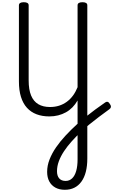

<svg xmlns="http://www.w3.org/2000/svg" viewBox="-20 -1115 1022 1735"><path d="M566 600Q516 600 480 580Q444 560 425 524Q406 488 406 438Q406 382 427.5 326.5Q449 271 486.5 216.5Q524 162 573.5 109Q623 56 679 5Q715 -27 756 -60Q797 -93 840.5 -125Q884 -157 926 -186Q942 -198 953 -194.5Q964 -191 974 -174Q984 -160 982 -148Q980 -136 967 -127Q920 -93 873.5 -58Q827 -23 785.5 11Q744 45 712 76Q666 120 627 163.5Q588 207 558.5 251.5Q529 296 512 341.5Q495 387 495 432Q495 474 515 497Q535 520 573 520Q607 520 631.5 497Q656 474 668.5 430Q681 386 681 325V-207Q661 -172 634.5 -145Q608 -118 575.5 -100Q543 -82 505.5 -72.5Q468 -63 426 -63Q361 -63 310 -82.5Q259 -102 223.5 -141Q188 -180 169.5 -239.5Q151 -299 151 -380V-1067Q151 -1081 162 -1088Q173 -1095 195 -1095Q217 -1095 228 -1088Q239 -1081 239 -1067V-388Q239 -305 261 -252Q283 -199 326 -173.5Q369 -148 432 -148Q476 -148 514 -160Q552 -172 584 -195.5Q616 -219 640 -252Q664 -285 681 -327V-1067Q681 -1081 692 -1088Q703 -1095 725 -1095Q747 -1095 758 -1088Q769 -1081 769 -1067V317Q769 385 755.5 437.5Q742 490 715.5 526.5Q689 563 651.5 581.5Q614 600 566 600Z"/></svg>

Font: Playwrite PT
Style: Regular
Weight: 400
Designer: Veronika Burian, José Scaglione
Foundry: TypeTogether
Version: Version 1.002